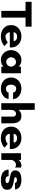

<svg xmlns="http://www.w3.org/2000/svg" viewBox="1736 -2526 800 4311"><g transform="rotate(90 2135.5 -370.0)"><path d="M224 0V-544H20V-680H578V-544H374V0Z M800 10Q724 10 666 -18.5Q608 -47 575.5 -98.5Q543 -150 543 -220Q543 -289 576.5 -341Q610 -393 668 -422Q726 -451 800 -451Q867 -451 922.5 -422.5Q978 -394 1011.5 -342Q1045 -290 1045 -219V-191H672V-277H901Q901 -311 874 -333Q847 -355 803 -355Q767 -355 743.5 -341Q720 -327 708.5 -301Q697 -275 697 -239Q697 -194 709.5 -161.5Q722 -129 745 -111.5Q768 -94 797 -94Q828 -94 854.5 -102Q881 -110 900.5 -121.5Q920 -133 929 -145L1014 -72Q995 -50 962 -31.5Q929 -13 887.5 -1.5Q846 10 800 10Z M1324 10Q1262 10 1212 -22Q1162 -54 1133.5 -106.5Q1105 -159 1105 -220Q1105 -281 1133.5 -333.5Q1162 -386 1212 -418.5Q1262 -451 1324 -451Q1366 -451 1406 -437Q1446 -423 1475 -387V-440H1625V0H1475V-53Q1460 -31 1435 -17Q1410 -3 1381 3.5Q1352 10 1324 10ZM1370 -110Q1400 -110 1423.5 -125.5Q1447 -141 1461 -166Q1475 -191 1475 -220Q1475 -249 1461 -274Q1447 -299 1423.5 -314.5Q1400 -330 1370 -330Q1340 -330 1316.5 -314.5Q1293 -299 1279 -274Q1265 -249 1265 -220Q1265 -191 1279 -166Q1293 -141 1316.5 -125.5Q1340 -110 1370 -110Z M1965 10Q1908 10 1862.5 -8Q1817 -26 1785 -57.5Q1753 -89 1736.5 -131Q1720 -173 1720 -220Q1720 -283 1750.5 -335.5Q1781 -388 1836.5 -419.5Q1892 -451 1965 -451Q2037 -451 2089.5 -425.5Q2142 -400 2172.5 -357.5Q2203 -315 2206 -264H2057Q2056 -296 2032.5 -315Q2009 -334 1970 -334Q1936 -334 1916.5 -315.5Q1897 -297 1888.5 -270.5Q1880 -244 1880 -219Q1880 -194 1888 -167Q1896 -140 1915.5 -122Q1935 -104 1970 -104Q2005 -104 2029 -119Q2053 -134 2057 -164H2203Q2196 -115 2165 -75.5Q2134 -36 2083 -13Q2032 10 1965 10Z M2297 0V-750H2447V-387Q2470 -416 2504.5 -433.5Q2539 -451 2582 -451Q2641 -451 2677.5 -426Q2714 -401 2731 -355.5Q2748 -310 2748 -250V0H2598V-250Q2598 -276 2591 -294Q2584 -312 2569.5 -321Q2555 -330 2531 -330Q2508 -330 2488.5 -315Q2469 -300 2458 -275Q2447 -250 2447 -220V0Z M3080 10Q3004 10 2946 -18.5Q2888 -47 2855.5 -98.5Q2823 -150 2823 -220Q2823 -289 2856.5 -341Q2890 -393 2948 -422Q3006 -451 3080 -451Q3147 -451 3202.5 -422.5Q3258 -394 3291.5 -342Q3325 -290 3325 -219V-191H2952V-277H3181Q3181 -311 3154 -333Q3127 -355 3083 -355Q3047 -355 3023.5 -341Q3000 -327 2988.5 -301Q2977 -275 2977 -239Q2977 -194 2989.5 -161.5Q3002 -129 3025 -111.5Q3048 -94 3077 -94Q3108 -94 3134.5 -102Q3161 -110 3180.5 -121.5Q3200 -133 3209 -145L3294 -72Q3275 -50 3242 -31.5Q3209 -13 3167.5 -1.5Q3126 10 3080 10Z M3420 0V-441H3570V-387Q3582 -404 3601 -418.5Q3620 -433 3644.5 -442Q3669 -451 3696 -451Q3706 -451 3719 -448.5Q3732 -446 3741 -441V-305Q3730 -319 3713 -324.5Q3696 -330 3679 -330Q3651 -330 3626 -313.5Q3601 -297 3585.5 -272Q3570 -247 3570 -220V0Z M4024 10Q3959 10 3906.5 -7.5Q3854 -25 3822 -63.5Q3790 -102 3786 -164H3935Q3935 -131 3951 -116.5Q3967 -102 3989 -98Q4011 -94 4027 -94Q4053 -94 4071.5 -103.5Q4090 -113 4090 -131Q4090 -153 4071 -164Q4052 -175 4023 -182Q3996 -188 3964 -193Q3932 -198 3901.5 -206.5Q3871 -215 3848 -230Q3829 -243 3817 -262.5Q3805 -282 3805 -311Q3805 -356 3828.5 -387.5Q3852 -419 3899.5 -435Q3947 -451 4020 -451Q4107 -451 4165.5 -417Q4224 -383 4234 -307H4087Q4085 -325 4073.5 -334.5Q4062 -344 4046.5 -347.5Q4031 -351 4016 -351Q3994 -351 3975 -341Q3956 -331 3956 -317Q3956 -301 3977.5 -294.5Q3999 -288 4031 -283Q4052 -280 4074.5 -276Q4097 -272 4119.5 -266.5Q4142 -261 4162 -251Q4196 -236 4218.5 -208Q4241 -180 4241 -132Q4241 -80 4213.5 -49Q4186 -18 4137 -4Q4088 10 4024 10Z"/></g></svg>

Font: Teachers
Style: Bold
Weight: 700
Designer: Alfredo Marco Pradil, Chank Diesel
Version: Version 1.001